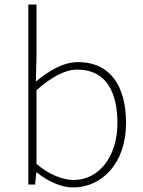

<svg xmlns="http://www.w3.org/2000/svg" viewBox="-20 -814 633 847"><path d="M302 13C428 13 536 -92 536 -271C536 -434 467 -540 324 -540C258 -540 193 -500 138 -454L141 -560V-794H105V0H135L140 -53H143C192 -13 252 13 302 13ZM305 -20C263 -20 201 -39 141 -91V-416C206 -474 267 -507 321 -507C450 -507 498 -405 498 -271C498 -124 417 -20 305 -20Z"/></svg>

Font: Harano Aji Gothic ExtraLight
Style: Regular
Weight: 250
Foundry: Masamichi Hosoda
Version: HaranoAjiGothic-ExtraLight version 20230610;ttx 4.39.4